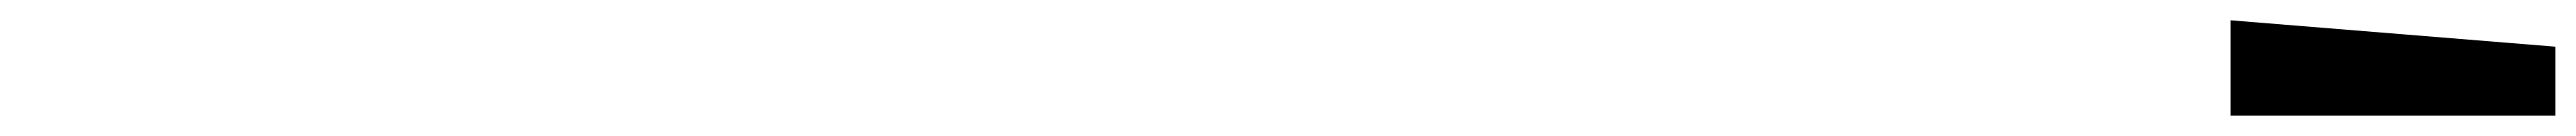

<svg xmlns="http://www.w3.org/2000/svg" viewBox="-20 -746 2538 134"><path d="M2498 -632H2178V-726L2498 -700Z"/></svg>

Font: Tektur Medium
Style: Regular
Weight: 500
Designer: Adam Jagosz
Foundry: Adam Jagosz
Version: Version 1.005;gftools[0.9.30]